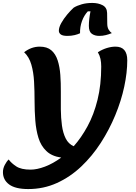

<svg xmlns="http://www.w3.org/2000/svg" viewBox="-83 -1043 925 1305"><path d="M109 242Q22 242 -20.5 211Q-63 180 -63 127Q-63 102 -50.5 78Q-38 54 -24 41Q-6 66 27.5 88Q61 110 125 110Q168 110 222.5 89.5Q277 69 333 28Q269 19 232 -16.5Q195 -52 178.5 -105.5Q162 -159 157 -223.5Q152 -288 152 -356Q152 -424 148.5 -488Q145 -552 130 -604Q115 -656 81 -688Q130 -726 187 -726Q237 -726 266 -701Q295 -676 309 -632.5Q323 -589 327 -534Q331 -479 330.5 -419Q330 -359 330.5 -300Q331 -241 338 -190Q345 -139 363.5 -102Q382 -65 418 -49Q469 -106 512 -185Q555 -264 580 -365Q605 -466 605 -591Q605 -619 600 -642.5Q595 -666 582 -688Q612 -707 643 -716.5Q674 -726 702 -726Q782 -726 782 -633Q782 -550 761.5 -454Q741 -358 700.5 -260Q660 -162 602 -72Q544 18 469 89Q394 160 303.5 201Q213 242 109 242ZM375 -799Q343 -799 330 -809Q317 -819 317 -834Q317 -857 333.5 -886.5Q350 -916 373.5 -944Q397 -972 418 -991Q441 -1005 473 -1014Q505 -1023 544 -1023Q585 -1023 614.5 -1007.5Q644 -992 645 -955L646 -883Q646 -858 655 -842.5Q664 -827 677 -818Q658 -810 636.5 -804.5Q615 -799 592 -799Q561 -799 541 -813.5Q521 -828 521 -867Q521 -890 524 -916Q527 -942 532 -966H514Q488 -938 474 -899Q460 -860 461 -817Q447 -810 424.5 -804.5Q402 -799 375 -799Z"/></svg>

Font: Lemonada SemiBold
Style: Regular
Weight: 600
Designer: Mohamed Gaber (Arabic), Eduardo Tunni (Latin)
Foundry: Kief Type Foundry
Version: Version 4.005; ttfautohint (v1.8.3)